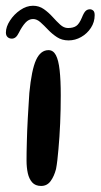

<svg xmlns="http://www.w3.org/2000/svg" viewBox="-42 -608 341 651"><path d="M97.5 22.5Q78 22.5 67.2 10.5Q56.5 -1.5 52.2 -21Q48 -40.5 48 -63.5Q48 -76 48.2 -92Q48.5 -108 49 -126.5Q49.5 -145 50.2 -165Q51 -185 52.2 -206.5Q53.5 -228 54.8 -249.8Q56 -271.5 57.5 -293Q65 -371 80.2 -404.5Q95.5 -438 122.5 -438Q138.5 -438 147.5 -421Q156.5 -404 160.2 -370Q164 -336 164 -285Q164 -261.5 163.5 -237.5Q163 -213.5 162 -190Q161 -166.5 159.5 -144.5Q158 -122.5 156.2 -102.5Q154.5 -82.5 152.5 -65.2Q150.5 -48 148 -35Q141.5 -10 129.5 6.2Q117.5 22.5 97.5 22.5ZM-2 -477Q-10.5 -477 -16.2 -482.2Q-22 -487.5 -22 -497.5Q-22 -517 -8.2 -538.2Q5.5 -559.5 26.8 -574Q48 -588.5 70 -588.5Q90.5 -588.5 106.8 -577Q123 -565.5 136.2 -550.8Q149.5 -536 162 -524.5Q174.5 -513 188.5 -513Q206 -513 216.2 -519.8Q226.5 -526.5 235.5 -548Q242.5 -565.5 248.5 -571Q254.5 -576.5 263 -576.5Q269 -576.5 274 -572.2Q279 -568 279 -556.5Q279 -533 266.2 -513.5Q253.5 -494 233.2 -482.5Q213 -471 190.5 -471Q168 -471 151.2 -482Q134.5 -493 121 -507.2Q107.5 -521.5 95.2 -532.5Q83 -543.5 70 -543.5Q55.5 -543.5 44 -530.8Q32.5 -518 22 -497Q16.5 -486 10.8 -481.5Q5 -477 -2 -477Z"/></svg>

Font: Gluten Thin Light
Style: Regular
Weight: 300
Version: Version 1.300